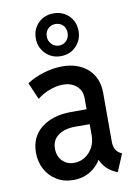

<svg xmlns="http://www.w3.org/2000/svg" viewBox="-89 -851 654 918"><g transform="rotate(-10 238.0 -392.5)"><path d="M192.4 7.8Q147 7.8 112.1 -13.4Q77.1 -34.7 57.6 -70.8Q38.1 -106.9 38.1 -151.4Q38.1 -228.5 93.3 -271.5Q148.4 -314.5 237.8 -314.5H329.1V-241.7H244.6Q192.4 -241.7 161.6 -219Q130.9 -196.3 130.9 -155.3Q130.9 -118.2 153.3 -95.2Q175.8 -72.3 210.4 -72.3Q237.8 -72.3 261.7 -86.9Q285.6 -101.6 300.3 -127.7Q314.9 -153.8 314.9 -189V-250L312.5 -276.9V-367.2Q312.5 -405.8 286.6 -428Q260.7 -450.2 222.2 -450.2Q190.4 -450.2 154.8 -436.8Q119.1 -423.3 95.7 -402.8L60.5 -484.9Q94.2 -507.8 141.1 -522.2Q188 -536.6 232.4 -536.6Q310.1 -536.6 357.2 -493.9Q404.3 -451.2 404.3 -377V-142.6Q404.3 -118.7 412.1 -104.2Q419.9 -89.8 434.1 -82L442.9 -77.1L407.2 7.8L394 2Q363.3 -12.2 344.2 -37.1Q325.2 -62 323.2 -84L342.8 -65.9H305.2L335.4 -83Q317.4 -42.5 279.8 -17.3Q242.2 7.8 192.4 7.8ZM235.8 -585.9Q191.4 -585.9 161.9 -616.2Q132.3 -646.5 132.3 -689.5Q132.3 -734.9 161.9 -764.2Q191.4 -793.5 235.8 -793.5Q280.3 -793.5 310.1 -764.2Q339.8 -734.9 339.8 -689.5Q339.8 -646.5 310.5 -616.2Q281.2 -585.9 235.8 -585.9ZM235.8 -637.2Q258.3 -637.2 272.5 -652.6Q286.6 -668 286.6 -689.5Q286.6 -713.4 272.5 -727.5Q258.3 -741.7 235.8 -741.7Q215.3 -741.7 200.4 -727.5Q185.5 -713.4 185.5 -689.5Q185.5 -668 200.4 -652.6Q215.3 -637.2 235.8 -637.2Z"/></g></svg>

Font: Reddit Sans Condensed Medium
Style: Regular
Weight: 500
Designer: Stephen Hutchings
Foundry: Reddit
Version: Version 1.014